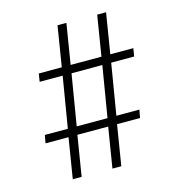

<svg xmlns="http://www.w3.org/2000/svg" viewBox="-105 -807 809 879"><g transform="rotate(-15 300.0 -367.5)"><path d="M174 -18H132L163 -209H54L61 -247H170L210 -488H101L107 -526H216L247 -717H289L258 -526H404L435 -717H477L446 -526H555L549 -488H440L400 -247H509L502 -209H393L362 -18H320L351 -209H205ZM212 -247H358L398 -488H252Z"/></g></svg>

Font: Iosevka Extralight Extended
Style: Italic
Weight: 200
Width: 7
Italic angle: -9°
Monospace: yes
Designer: Belleve Invis
Foundry: Belleve Invis
Version: Version 32.5.0; ttfautohint (v1.8.4)